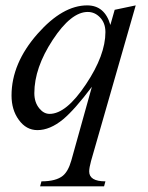

<svg xmlns="http://www.w3.org/2000/svg" viewBox="-20 -462 540 699"><path d="M474.1 -442.4 311.5 124Q304.7 148.9 304.7 162.1Q304.7 198.2 363.8 198.2L358.9 216.3H126L130.9 198.2Q184.1 198.2 209 177.7Q228.5 161.6 239.7 122.1L314.5 -146Q252 -63 210 -27.8Q162.1 11.7 116.2 11.7Q75.2 11.7 48.3 -25.9Q22 -62 22 -114.3Q22 -231.4 116.7 -338.9Q208 -442.4 297.4 -442.4Q361.3 -442.4 381.8 -371.1L397.5 -426.3ZM363.8 -345.2Q363.8 -378.9 343.3 -399.4Q324.7 -418.5 299.3 -418.5Q238.8 -418.5 171.9 -316.7Q105 -214.8 105 -123Q105 -88.9 123.5 -66.9Q139.6 -47.4 160.6 -47.4Q221.2 -47.4 293 -155.3Q363.8 -261.2 363.8 -345.2Z"/></svg>

Font: Dai Banna SIL Book
Style: Oblique
Weight: 400
Italic angle: -11°
Designer: Victor Gaultney
Foundry: SIL International
Version: Version 2.000